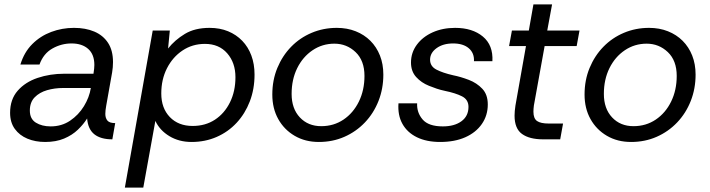

<svg xmlns="http://www.w3.org/2000/svg" viewBox="-20 -635 3234 875"><path d="M186 12Q141 12 105 -3Q69 -18 47.5 -47.5Q26 -77 26 -121Q26 -182 60.5 -221.5Q95 -261 151.5 -280Q208 -299 273 -299H406Q408 -312 409 -321.5Q410 -331 410 -339Q410 -387 382 -412Q354 -437 306 -437Q260 -437 219 -414Q178 -391 160 -341H73Q90 -397 127 -434Q164 -471 213.5 -489.5Q263 -508 317 -508Q370 -508 410 -491Q450 -474 472.5 -439.5Q495 -405 495 -352Q495 -338 494 -328.5Q493 -319 491 -305L464 -153Q462 -142 461 -133Q460 -124 460 -116Q460 -97 469.5 -85.5Q479 -74 505 -74L492 0Q439 0 410 -23Q381 -46 377 -95Q361 -69 335 -44Q309 -19 272 -3.5Q235 12 186 12ZM211 -59Q261 -59 299.5 -85Q338 -111 362.5 -151Q387 -191 394 -234H268Q229 -234 194.5 -224Q160 -214 138 -191.5Q116 -169 116 -131Q116 -93 143.5 -76Q171 -59 211 -59Z M549 220 676 -496H754L746 -414Q777 -453 822.5 -480.5Q868 -508 935 -508Q982 -508 1019.5 -492.5Q1057 -477 1084 -449Q1111 -421 1125.5 -382Q1140 -343 1140 -295Q1140 -229 1118.5 -173Q1097 -117 1058.5 -75.5Q1020 -34 967.5 -11Q915 12 853 12Q796 12 752 -14.5Q708 -41 688 -84L633 220ZM858 -61Q916 -61 959.5 -89.5Q1003 -118 1028 -168.5Q1053 -219 1053 -283Q1053 -349 1015.5 -392Q978 -435 914 -435Q857 -435 812 -405Q767 -375 741 -324Q715 -273 715 -209Q715 -142 754 -101.5Q793 -61 858 -61Z M1433 12Q1371 12 1323 -16Q1275 -44 1248 -92.5Q1221 -141 1221 -204Q1221 -270 1244 -325.5Q1267 -381 1307 -422Q1347 -463 1400.5 -485.5Q1454 -508 1515 -508Q1562 -508 1601 -492.5Q1640 -477 1668 -449Q1696 -421 1711.5 -382Q1727 -343 1727 -295Q1727 -231 1705 -175Q1683 -119 1643 -77Q1603 -35 1549.5 -11.5Q1496 12 1433 12ZM1444 -60Q1501 -60 1545.5 -90Q1590 -120 1615.5 -172Q1641 -224 1641 -289Q1641 -359 1600.5 -397.5Q1560 -436 1504 -436Q1449 -436 1404.5 -406Q1360 -376 1334.5 -324.5Q1309 -273 1309 -207Q1309 -140 1346.5 -100Q1384 -60 1444 -60Z M1986 12Q1924 12 1880 -9.5Q1836 -31 1814 -70.5Q1792 -110 1796 -164H1881Q1879 -122 1906 -90.5Q1933 -59 1998 -59Q2051 -59 2083 -82.5Q2115 -106 2115 -148Q2115 -181 2085.5 -196Q2056 -211 2007 -221Q1988 -225 1970 -231Q1952 -237 1935 -244Q1900 -258 1876.5 -284Q1853 -310 1853 -350Q1853 -395 1879.5 -431Q1906 -467 1951.5 -487.5Q1997 -508 2054 -508Q2133 -508 2180.5 -468.5Q2228 -429 2224 -356H2140Q2142 -393 2116.5 -415Q2091 -437 2045 -437Q1999 -437 1969.5 -415.5Q1940 -394 1940 -363Q1940 -333 1968.5 -318Q1997 -303 2045 -292Q2080 -285 2116.5 -271Q2153 -257 2178 -230.5Q2203 -204 2203 -159Q2203 -109 2176 -70Q2149 -31 2100.5 -9.5Q2052 12 1986 12Z M2455 0Q2393 0 2359 -24.5Q2325 -49 2325 -108Q2325 -118 2326 -129.5Q2327 -141 2329 -154L2377 -425H2300L2313 -496H2390L2411 -615H2496L2474 -496H2621L2608 -425H2462L2413 -154Q2412 -146 2411.5 -139Q2411 -132 2411 -126Q2411 -95 2427.5 -83.5Q2444 -72 2481 -72H2546L2533 0Z M2856 12Q2794 12 2746 -16Q2698 -44 2671 -92.5Q2644 -141 2644 -204Q2644 -270 2667 -325.5Q2690 -381 2730 -422Q2770 -463 2823.5 -485.5Q2877 -508 2938 -508Q2985 -508 3024 -492.5Q3063 -477 3091 -449Q3119 -421 3134.5 -382Q3150 -343 3150 -295Q3150 -231 3128 -175Q3106 -119 3066 -77Q3026 -35 2972.5 -11.5Q2919 12 2856 12ZM2867 -60Q2924 -60 2968.5 -90Q3013 -120 3038.5 -172Q3064 -224 3064 -289Q3064 -359 3023.5 -397.5Q2983 -436 2927 -436Q2872 -436 2827.5 -406Q2783 -376 2757.5 -324.5Q2732 -273 2732 -207Q2732 -140 2769.5 -100Q2807 -60 2867 -60Z"/></svg>

Font: Rethink Sans
Style: Italic
Weight: 400
Italic angle: -10°
Designer: The Rethink Sans project authors (Hans Thiessen). DM Sans designed by Colophon Foundry.
Foundry: Rethink Communications LLC
Version: Version 1.001